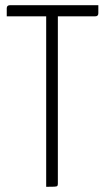

<svg xmlns="http://www.w3.org/2000/svg" viewBox="-20 -720 405 740"><path d="M158 0V-685Q158 -685 159.5 -688.5Q161 -692 170 -692H191Q200 -692 201.5 -688.5Q203 -685 203 -685V-12Q203 -6 201 -3.5Q199 -1 189.5 -0.5Q180 0 158 0ZM6 -657V-688Q6 -700 19 -700H359V-669Q359 -663 356 -660Q353 -657 346 -657Z"/></svg>

Font: Yanone Kaffeesatz ExtraLight Light
Style: Regular
Weight: 300
Version: Version 2.003